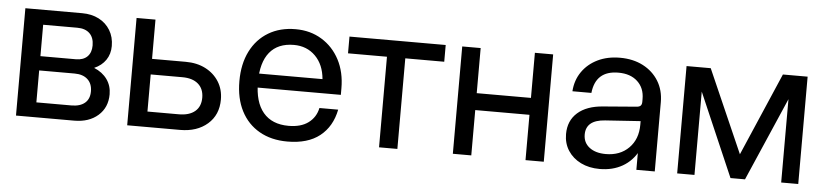

<svg xmlns="http://www.w3.org/2000/svg" viewBox="-37 -696 3823 891"><g transform="rotate(5 1874.0 -250.5)"><path d="M304.4 -69.2H141V-218H305.9Q345.1 -218 366.9 -197.9Q388.8 -177.8 388.8 -141.9Q388.8 -106.6 366.6 -87.9Q344.4 -69.2 304.4 -69.2ZM305.9 -284.5H141V-430.8H300.1Q337.5 -430.8 357.8 -411Q378 -391.3 378 -354.9Q378 -321.7 359.3 -303.1Q340.6 -284.5 305.9 -284.5ZM394.1 -252Q428.9 -267.1 447.9 -294.9Q466.9 -322.8 466.9 -360Q466.9 -401.9 447.7 -433.5Q428.6 -465.1 394.8 -482.6Q361 -500 316.7 -500H52.1V0H322.9Q391.9 0 434.1 -37.2Q476.4 -74.5 476.4 -136Q476.4 -175.7 454.9 -205.8Q433.4 -235.8 394.1 -252Z M804.3 -71.7H658.2V-244.6H805.7Q853.5 -244.6 879.8 -221.7Q906 -198.8 906 -157.7Q906 -116.4 879.4 -94.1Q852.8 -71.7 804.3 -71.7ZM815.1 -317.1H658.2V-500H570.1V0H816.4Q895.1 0 944 -42.5Q992.9 -85 992.9 -156.9Q992.9 -203.9 970.1 -240.1Q947.3 -276.2 907.4 -296.7Q867.4 -317.1 815.1 -317.1Z M1070.9 -249.8Q1070.9 -169.4 1100.9 -111.1Q1130.9 -52.9 1186.1 -21.3Q1241.4 10.4 1316.7 10.4Q1411.9 10.4 1467.6 -33.8Q1523.4 -78 1539.2 -157.6H1451.8Q1442.8 -114.1 1408.3 -88.4Q1373.8 -62.7 1316.2 -62.7Q1238.6 -62.7 1197.9 -111.2Q1157.1 -159.7 1157.1 -253Q1157.1 -344.1 1195.7 -391.6Q1234.4 -439 1308.6 -439Q1369.1 -439 1408.9 -399.3Q1448.6 -359.5 1454.3 -292.4H1149.9V-227.1H1545.5V-257.3Q1545.5 -332.9 1515.4 -390.2Q1485.2 -447.5 1432.1 -479.9Q1379 -512.4 1310.4 -512.4Q1238 -512.4 1184.1 -480.2Q1130.1 -448 1100.5 -388.9Q1070.9 -329.9 1070.9 -249.8Z M2010.1 -500H1561.9V-422H1743.3V0H1828.7V-422H2010.1Z M2087.1 -500V0H2173V-211.1H2425.6V0H2510.7V-500H2425.6V-289.9H2173V-500Z M3027.7 -322.6Q3027.7 -378.4 3001.5 -421Q2975.2 -463.6 2928.9 -487.6Q2882.6 -511.6 2821.4 -511.6Q2763.2 -511.6 2717.9 -489.7Q2672.6 -467.7 2645.4 -428.5Q2618.1 -389.2 2614.6 -337.4H2703Q2714.2 -442 2819.9 -442Q2876.3 -442 2909.1 -411.5Q2942 -381 2942 -330V0H3027.7ZM2974.5 -207.3 2942 -209.9Q2942 -142.6 2901.2 -101.6Q2860.4 -60.6 2794 -60.6Q2745.9 -60.6 2717.4 -82.7Q2688.9 -104.7 2688.9 -142.4Q2688.9 -209.8 2777.5 -215.8L2943.8 -227L2942 -316.6Q2942 -304.5 2936.1 -298.6Q2930.3 -292.7 2916.4 -291.9L2762.9 -279.5Q2686.4 -273.9 2644.4 -236.6Q2602.4 -199.4 2602.4 -137.1Q2602.4 -93.7 2623.9 -60.3Q2645.5 -26.9 2683.6 -8Q2721.8 10.9 2771.6 10.9Q2832.1 10.9 2877.9 -15.3Q2923.6 -41.5 2949.1 -90.4Q2974.5 -139.3 2974.5 -207.3Z M3448.1 0 3616.6 -388.1V0H3696.1V-500H3580.9L3414.4 -113.9L3244.7 -500H3132.1V0H3212.7V-388.1L3380.5 0Z"/></g></svg>

Font: Overused Grotesk Light
Style: Regular
Weight: 300
Designer: RandomMaerks
Version: Version 0.005